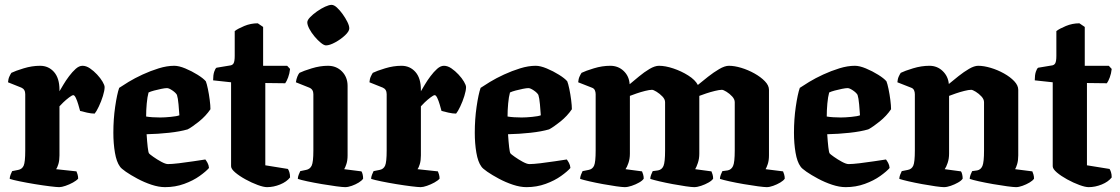

<svg xmlns="http://www.w3.org/2000/svg" viewBox="-20 -771 4613 791"><path d="M224 0Q214 0 185.5 -3.5Q157 -7 123.5 -12.5Q90 -18 61 -24Q32 -30 20 -34Q20 -42 23.5 -51Q27 -60 30 -66L55 -71Q71 -74 77.5 -88.5Q84 -103 84 -151V-383Q84 -403 68 -410L13 -432Q14 -446 19 -456.5Q24 -467 27 -471Q43 -479 77.5 -489.5Q112 -500 145 -500Q180 -500 202.5 -474.5Q225 -449 225 -401V-395Q231 -405 241 -422Q251 -439 264.5 -457Q278 -475 292 -487.5Q306 -500 320 -500Q335 -500 350.5 -489.5Q366 -479 380 -464Q394 -449 402.5 -434.5Q411 -420 411 -412Q411 -398 404 -375.5Q397 -353 387 -332Q377 -311 370 -303Q356 -303 338.5 -307Q321 -311 310 -314Q307 -325 302.5 -340.5Q298 -356 292.5 -367.5Q287 -379 282 -379Q277 -379 264.5 -369.5Q252 -360 240.5 -349Q229 -338 225 -333V-131Q225 -110 220.5 -95Q216 -80 211 -74L295 -65Q297 -61 299.5 -52.5Q302 -44 302 -35Q295 -27 280.5 -19Q266 -11 250 -5.5Q234 0 224 0Z M660 0Q634 0 604 -10Q574 -20 546 -35Q518 -50 498.5 -63.5Q479 -77 474 -85Q460 -104 453.5 -142Q447 -180 447 -224Q447 -280 454.5 -331.5Q462 -383 471 -409Q484 -418 509.5 -433.5Q535 -449 567.5 -464Q600 -479 634 -489.5Q668 -500 698 -500Q717 -500 743.5 -489Q770 -478 794 -463Q818 -448 828 -436Q832 -426 836.5 -404.5Q841 -383 844 -359.5Q847 -336 847 -321Q828 -293 800 -270.5Q772 -248 753 -238Q722 -229 676.5 -224Q631 -219 584 -218Q586 -187 588.5 -165Q591 -143 594 -139Q596 -136 611.5 -125Q627 -114 644.5 -104.5Q662 -95 672 -95Q688 -95 717.5 -98.5Q747 -102 776.5 -106.5Q806 -111 826 -114Q830 -109 835 -100Q840 -91 841 -79Q829 -65 802.5 -46Q776 -27 739 -13.5Q702 0 660 0ZM640 -287Q658 -287 683.5 -289.5Q709 -292 719 -296Q718 -314 715.5 -341Q713 -368 709 -380Q704 -389 690 -398.5Q676 -408 668 -408Q660 -408 645 -405Q630 -402 615 -398Q600 -394 592 -390Q587 -372 584.5 -344.5Q582 -317 582 -291Q593 -289 609 -288Q625 -287 640 -287Z M1080 0Q1066 0 1041.5 -9Q1017 -18 991.5 -32Q966 -46 949 -60.5Q932 -75 932 -86V-432L858 -440Q858 -462 862.5 -475.5Q867 -489 872 -492L926 -501Q938 -502 942.5 -510.5Q947 -519 947 -541V-643Q960 -653 986.5 -664Q1013 -675 1042 -675L1064 -660V-500H1163L1175 -487Q1173 -468 1167 -452Q1161 -436 1155 -428L1073 -429V-90L1166 -75Q1169 -71 1172 -62Q1175 -53 1175 -40Q1161 -22 1134 -11Q1107 0 1080 0Z M1402 0Q1392 0 1365.5 -3.5Q1339 -7 1306.5 -12.5Q1274 -18 1246 -24Q1218 -30 1207 -34Q1207 -42 1210.5 -51Q1214 -60 1217 -66L1241 -71Q1257 -74 1264 -88.5Q1271 -103 1271 -151V-383Q1271 -403 1254 -410L1199 -432Q1201 -446 1205.5 -456.5Q1210 -467 1214 -471Q1230 -479 1264.5 -489.5Q1299 -500 1331 -500Q1366 -500 1389 -476.5Q1412 -453 1412 -417V-131Q1412 -110 1407 -95Q1402 -80 1398 -74L1469 -65Q1472 -61 1474 -52.5Q1476 -44 1476 -35Q1471 -27 1458 -19Q1445 -11 1429.5 -5.5Q1414 0 1402 0ZM1323 -584Q1315 -584 1302 -594.5Q1289 -605 1276 -620.5Q1263 -636 1254.5 -652Q1246 -668 1246 -679Q1246 -688 1257.5 -700Q1269 -712 1286 -724Q1303 -736 1319.5 -743.5Q1336 -751 1346 -751Q1356 -751 1368 -740Q1380 -729 1391.5 -713Q1403 -697 1411 -681Q1419 -665 1419 -654Q1419 -642 1401.5 -625.5Q1384 -609 1361 -596.5Q1338 -584 1323 -584Z M1713 0Q1703 0 1674.5 -3.5Q1646 -7 1612.5 -12.5Q1579 -18 1550 -24Q1521 -30 1509 -34Q1509 -42 1512.5 -51Q1516 -60 1519 -66L1544 -71Q1560 -74 1566.5 -88.5Q1573 -103 1573 -151V-383Q1573 -403 1557 -410L1502 -432Q1503 -446 1508 -456.5Q1513 -467 1516 -471Q1532 -479 1566.5 -489.5Q1601 -500 1634 -500Q1669 -500 1691.5 -474.5Q1714 -449 1714 -401V-395Q1720 -405 1730 -422Q1740 -439 1753.5 -457Q1767 -475 1781 -487.5Q1795 -500 1809 -500Q1824 -500 1839.5 -489.5Q1855 -479 1869 -464Q1883 -449 1891.5 -434.5Q1900 -420 1900 -412Q1900 -398 1893 -375.5Q1886 -353 1876 -332Q1866 -311 1859 -303Q1845 -303 1827.5 -307Q1810 -311 1799 -314Q1796 -325 1791.5 -340.5Q1787 -356 1781.5 -367.5Q1776 -379 1771 -379Q1766 -379 1753.5 -369.5Q1741 -360 1729.5 -349Q1718 -338 1714 -333V-131Q1714 -110 1709.5 -95Q1705 -80 1700 -74L1784 -65Q1786 -61 1788.5 -52.5Q1791 -44 1791 -35Q1784 -27 1769.5 -19Q1755 -11 1739 -5.5Q1723 0 1713 0Z M2149 0Q2123 0 2093 -10Q2063 -20 2035 -35Q2007 -50 1987.5 -63.5Q1968 -77 1963 -85Q1949 -104 1942.5 -142Q1936 -180 1936 -224Q1936 -280 1943.5 -331.5Q1951 -383 1960 -409Q1973 -418 1998.5 -433.5Q2024 -449 2056.5 -464Q2089 -479 2123 -489.5Q2157 -500 2187 -500Q2206 -500 2232.5 -489Q2259 -478 2283 -463Q2307 -448 2317 -436Q2321 -426 2325.5 -404.5Q2330 -383 2333 -359.5Q2336 -336 2336 -321Q2317 -293 2289 -270.5Q2261 -248 2242 -238Q2211 -229 2165.5 -224Q2120 -219 2073 -218Q2075 -187 2077.5 -165Q2080 -143 2083 -139Q2085 -136 2100.5 -125Q2116 -114 2133.5 -104.5Q2151 -95 2161 -95Q2177 -95 2206.5 -98.5Q2236 -102 2265.5 -106.5Q2295 -111 2315 -114Q2319 -109 2324 -100Q2329 -91 2330 -79Q2318 -65 2291.5 -46Q2265 -27 2228 -13.5Q2191 0 2149 0ZM2129 -287Q2147 -287 2172.5 -289.5Q2198 -292 2208 -296Q2207 -314 2204.5 -341Q2202 -368 2198 -380Q2193 -389 2179 -398.5Q2165 -408 2157 -408Q2149 -408 2134 -405Q2119 -402 2104 -398Q2089 -394 2081 -390Q2076 -372 2073.5 -344.5Q2071 -317 2071 -291Q2082 -289 2098 -288Q2114 -287 2129 -287Z M2554 0Q2544 0 2519 -3.5Q2494 -7 2464 -12.5Q2434 -18 2408 -24Q2382 -30 2370 -34Q2370 -42 2373.5 -51Q2377 -60 2380 -66L2405 -71Q2421 -74 2427.5 -88.5Q2434 -103 2434 -151V-383Q2434 -392 2430.5 -399.5Q2427 -407 2418 -410L2362 -432Q2363 -446 2368 -456.5Q2373 -467 2376 -471Q2392 -479 2426.5 -489.5Q2461 -500 2494 -500Q2527 -500 2549.5 -478.5Q2572 -457 2574 -424Q2591 -438 2612.5 -456Q2634 -474 2656 -487Q2678 -500 2695 -500Q2721 -500 2754 -489Q2787 -478 2815.5 -460Q2844 -442 2855 -421Q2873 -436 2896.5 -454.5Q2920 -473 2943 -486.5Q2966 -500 2983 -500Q3006 -500 3034 -491.5Q3062 -483 3088 -468.5Q3114 -454 3131 -436.5Q3148 -419 3148 -401V-131Q3148 -110 3143 -95Q3138 -80 3134 -74L3206 -65Q3208 -61 3210.5 -52.5Q3213 -44 3213 -35Q3208 -27 3194.5 -19Q3181 -11 3165.5 -5.5Q3150 0 3139 0Q3129 0 3102.5 -3.5Q3076 -7 3044 -12.5Q3012 -18 2985 -24Q2958 -30 2946 -34Q2946 -42 2949.5 -51Q2953 -60 2956 -66L2978 -69Q2993 -72 3000 -87Q3007 -102 3007 -151V-350Q3007 -362 2996.5 -373.5Q2986 -385 2973 -393Q2960 -401 2954 -401Q2944 -401 2925.5 -396.5Q2907 -392 2889 -386Q2871 -380 2861 -376V-138Q2861 -117 2855 -99.5Q2849 -82 2844 -74L2911 -65Q2913 -61 2915.5 -52.5Q2918 -44 2918 -35Q2913 -27 2899 -19Q2885 -11 2868.5 -5.5Q2852 0 2840 0Q2830 0 2805.5 -3.5Q2781 -7 2751.5 -12.5Q2722 -18 2696.5 -24Q2671 -30 2659 -34Q2659 -42 2662.5 -51Q2666 -60 2669 -66L2691 -69Q2707 -72 2713.5 -87.5Q2720 -103 2720 -151V-350Q2720 -362 2709 -373.5Q2698 -385 2685 -393Q2672 -401 2666 -401Q2656 -401 2638 -396.5Q2620 -392 2602.5 -386Q2585 -380 2575 -376V-138Q2575 -117 2569 -99.5Q2563 -82 2557 -74L2625 -65Q2627 -61 2629.5 -52.5Q2632 -44 2632 -35Q2627 -27 2613 -19Q2599 -11 2582.5 -5.5Q2566 0 2554 0Z M3464 0Q3438 0 3408 -10Q3378 -20 3350 -35Q3322 -50 3302.5 -63.5Q3283 -77 3278 -85Q3264 -104 3257.5 -142Q3251 -180 3251 -224Q3251 -280 3258.5 -331.5Q3266 -383 3275 -409Q3288 -418 3313.5 -433.5Q3339 -449 3371.5 -464Q3404 -479 3438 -489.5Q3472 -500 3502 -500Q3521 -500 3547.5 -489Q3574 -478 3598 -463Q3622 -448 3632 -436Q3636 -426 3640.5 -404.5Q3645 -383 3648 -359.5Q3651 -336 3651 -321Q3632 -293 3604 -270.5Q3576 -248 3557 -238Q3526 -229 3480.5 -224Q3435 -219 3388 -218Q3390 -187 3392.5 -165Q3395 -143 3398 -139Q3400 -136 3415.5 -125Q3431 -114 3448.5 -104.5Q3466 -95 3476 -95Q3492 -95 3521.5 -98.5Q3551 -102 3580.5 -106.5Q3610 -111 3630 -114Q3634 -109 3639 -100Q3644 -91 3645 -79Q3633 -65 3606.5 -46Q3580 -27 3543 -13.5Q3506 0 3464 0ZM3444 -287Q3462 -287 3487.5 -289.5Q3513 -292 3523 -296Q3522 -314 3519.5 -341Q3517 -368 3513 -380Q3508 -389 3494 -398.5Q3480 -408 3472 -408Q3464 -408 3449 -405Q3434 -402 3419 -398Q3404 -394 3396 -390Q3391 -372 3388.5 -344.5Q3386 -317 3386 -291Q3397 -289 3413 -288Q3429 -287 3444 -287Z M3869 0Q3859 0 3834 -3.5Q3809 -7 3779 -12.5Q3749 -18 3723 -24Q3697 -30 3685 -34Q3685 -42 3688.5 -51Q3692 -60 3695 -66L3720 -71Q3736 -74 3742.5 -88.5Q3749 -103 3749 -151V-383Q3749 -392 3745.5 -399.5Q3742 -407 3733 -410L3677 -432Q3678 -446 3683 -456.5Q3688 -467 3691 -471Q3707 -479 3741.5 -489.5Q3776 -500 3809 -500Q3841 -500 3863.5 -478.5Q3886 -457 3889 -425Q3907 -440 3929 -457.5Q3951 -475 3972.5 -487.5Q3994 -500 4010 -500Q4033 -500 4061.5 -491.5Q4090 -483 4116 -468.5Q4142 -454 4158.5 -436.5Q4175 -419 4175 -401V-131Q4175 -110 4170.5 -95Q4166 -80 4162 -74L4233 -65Q4235 -61 4237.5 -52.5Q4240 -44 4240 -35Q4235 -27 4221.5 -19Q4208 -11 4192.5 -5.5Q4177 0 4166 0Q4156 0 4129.5 -3.5Q4103 -7 4071.5 -12.5Q4040 -18 4013 -24Q3986 -30 3975 -34Q3975 -42 3978.5 -51Q3982 -60 3985 -66L4006 -69Q4021 -72 4027.5 -87.5Q4034 -103 4034 -151V-350Q4034 -362 4023.5 -373.5Q4013 -385 4000 -393Q3987 -401 3981 -401Q3971 -401 3953 -396.5Q3935 -392 3917.5 -386Q3900 -380 3890 -376V-138Q3890 -117 3884 -99.5Q3878 -82 3872 -74L3939 -65Q3942 -61 3944 -52.5Q3946 -44 3946 -35Q3941 -27 3927 -19Q3913 -11 3897 -5.5Q3881 0 3869 0Z M4465 0Q4451 0 4426.5 -9Q4402 -18 4376.5 -32Q4351 -46 4334 -60.5Q4317 -75 4317 -86V-432L4243 -440Q4243 -462 4247.5 -475.5Q4252 -489 4257 -492L4311 -501Q4323 -502 4327.5 -510.5Q4332 -519 4332 -541V-643Q4345 -653 4371.5 -664Q4398 -675 4427 -675L4449 -660V-500H4548L4560 -487Q4558 -468 4552 -452Q4546 -436 4540 -428L4458 -429V-90L4551 -75Q4554 -71 4557 -62Q4560 -53 4560 -40Q4546 -22 4519 -11Q4492 0 4465 0Z"/></svg>

Font: Texturina 72pt ExtraBold
Style: Regular
Weight: 800
Designer: Guillermo Torres Carreño
Foundry: Omnibus-Type
Version: Version 1.002; ttfautohint (v1.8.3)